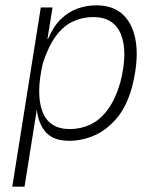

<svg xmlns="http://www.w3.org/2000/svg" viewBox="-20 -520 587 720"><path d="M26 180 133 -492H177L158 -374H160Q180 -421 208.5 -448.5Q237 -476 271 -488Q305 -500 342 -500Q407 -500 444.5 -462Q482 -424 490.5 -355.5Q499 -287 475 -193Q454 -118 416 -74.5Q378 -31 332.5 -11.5Q287 8 239 8Q181 8 152.5 -23.5Q124 -55 118 -109L72 180ZM242 -36Q282 -36 318 -52.5Q354 -69 383 -107.5Q412 -146 431 -210Q460 -324 434 -390Q408 -456 329 -456Q291 -456 255 -440Q219 -424 190.5 -386Q162 -348 141 -284Q114 -168 139 -102Q164 -36 242 -36Z"/></svg>

Font: Nunito Sans 7pt Condensed ExtraLight
Style: Italic
Weight: 250
Width: 3
Italic angle: -9°
Designer: Vernon Adams
Foundry: Vernon Adams
Version: Version 3.101;gftools[0.9.27]